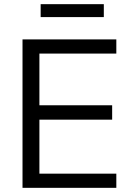

<svg xmlns="http://www.w3.org/2000/svg" viewBox="-20 -901 628 921"><path d="M88 0V-712H538V-644H169V-396H518V-327H169V-68H538V0ZM175 -819V-881H478V-819Z"/></svg>

Font: Muli
Style: Regular
Weight: 400
Designer: Vernon Adams
Foundry: Vernon Adams
Version: Version 2.000